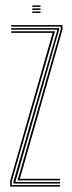

<svg xmlns="http://www.w3.org/2000/svg" viewBox="-20 -693 268 713"><path d="M45.2 -23.2 205.5 -583.5V-594.2H21.8V-600H211.8V-582.5L53.8 -29H203.2V-23.2ZM17.8 0V-21.5L175.5 -571H21.8V-576.8H184.2L24 -20.5V-5.8H203.2V0ZM30 -11.5V-19.2L192.5 -579.8V-582.8H21.8V-588.5H199.5V-583L37 -17.2H203.2V-11.5ZM100 -667.5V-673H130.5V-667.5ZM100 -645V-650.5H130.5V-645ZM100 -656.2V-661.8H130.5V-656.2Z"/></svg>

Font: Big Shoulders Inline Display ExtraLight
Style: Regular
Weight: 250
Version: Version 2.002